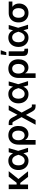

<svg xmlns="http://www.w3.org/2000/svg" viewBox="2083 -2861 982 5188"><g transform="rotate(-90 2574.0 -267.0)"><path d="M181.6 -522.5V0H57.1V-522.5ZM543 -522.5 290.5 -210H151.4L146 -309.1H229L395.5 -522.5ZM388.7 0 221.2 -215.3 308.6 -287.6 540 0Z M823.2 11.7Q748.5 11.7 692.4 -23.2Q636.2 -58.1 605 -119.6Q573.7 -181.2 573.7 -259.8Q573.7 -339.8 605 -401.4Q636.2 -462.9 693.1 -497.8Q750 -532.7 825.7 -532.7Q870.6 -532.7 905 -520.3Q939.5 -507.8 965.1 -484.9Q990.7 -461.9 1009.3 -430.4Q1027.8 -398.9 1040 -361.3H1070.8L1089.8 -271L1173.8 0H1060.1L984.9 -262.7Q974.1 -301.3 960 -332Q945.8 -362.8 927.5 -384.5Q909.2 -406.2 885.5 -418Q861.8 -429.7 832 -429.7Q791 -429.7 761.2 -408.9Q731.4 -388.2 715.6 -350.3Q699.7 -312.5 699.7 -260.7Q699.7 -209.5 715.3 -171.4Q731 -133.3 760 -112.5Q789.1 -91.8 829.6 -91.8Q860.4 -91.8 885 -104Q909.7 -116.2 929 -138.7Q948.2 -161.1 962.2 -191.9Q976.1 -222.7 985.4 -259.8L1053.7 -522.5H1166.5L1089.4 -259.8L1069.8 -164.1H1039.1Q1025.9 -125.5 1006.8 -93.3Q987.8 -61 961.9 -37.6Q936 -14.2 901.9 -1.2Q867.7 11.7 823.2 11.7Z M1259.8 204.1V-251Q1259.8 -340.3 1291.3 -403.1Q1322.8 -465.8 1379.4 -499Q1436 -532.2 1512.2 -532.2Q1587.9 -532.2 1644.5 -499.8Q1701.2 -467.3 1732.7 -406.5Q1764.2 -345.7 1764.2 -260.3Q1764.2 -179.7 1735.8 -118.7Q1707.5 -57.6 1657.2 -23.7Q1606.9 10.3 1541 10.3Q1503.4 10.3 1473.9 -1.2Q1444.3 -12.7 1422.6 -32.7Q1400.9 -52.7 1386.2 -79.6H1384.3V204.1ZM1510.3 -92.8Q1550.8 -92.8 1579.6 -113.5Q1608.4 -134.3 1623.5 -172.4Q1638.7 -210.4 1638.7 -261.7Q1638.7 -312.5 1623.8 -350.3Q1608.9 -388.2 1580.6 -408.7Q1552.2 -429.2 1511.7 -429.2Q1471.2 -429.2 1441.2 -408.4Q1411.1 -387.7 1394.8 -350.1Q1378.4 -312.5 1378.4 -261.7Q1378.4 -210.4 1394.5 -172.6Q1410.6 -134.8 1440.4 -113.8Q1470.2 -92.8 1510.3 -92.8Z M1796.9 204.1 2036.1 -236.3H2091.3L2246.6 50.3Q2260.3 76.7 2268.1 87.6Q2275.9 98.6 2285.6 100.8Q2295.4 103 2314.5 103H2345.7V204.1H2314.5Q2274.4 204.1 2246.3 197Q2218.3 189.9 2195.1 167.5Q2171.9 145 2146.5 98.6L2062.5 -57.6L1923.8 204.1ZM2034.7 -119.6 1896 -368.2Q1880.9 -394.5 1873.3 -406Q1865.7 -417.5 1856.4 -419.7Q1847.2 -421.9 1827.6 -421.9H1788.1V-522.9H1827.6Q1868.2 -522.9 1896.5 -515.6Q1924.8 -508.3 1948 -485.6Q1971.2 -462.9 1995.6 -417L2065.9 -284.7L2191.9 -522.5H2321.3L2096.7 -119.6Z M2625 11.7Q2550.3 11.7 2494.1 -23.2Q2438 -58.1 2406.7 -119.6Q2375.5 -181.2 2375.5 -259.8Q2375.5 -339.8 2406.7 -401.4Q2438 -462.9 2494.9 -497.8Q2551.8 -532.7 2627.4 -532.7Q2672.4 -532.7 2706.8 -520.3Q2741.2 -507.8 2766.8 -484.9Q2792.5 -461.9 2811 -430.4Q2829.6 -398.9 2841.8 -361.3H2872.6L2891.6 -271L2975.6 0H2861.8L2786.6 -262.7Q2775.9 -301.3 2761.7 -332Q2747.6 -362.8 2729.2 -384.5Q2710.9 -406.2 2687.3 -418Q2663.6 -429.7 2633.8 -429.7Q2592.8 -429.7 2563 -408.9Q2533.2 -388.2 2517.3 -350.3Q2501.5 -312.5 2501.5 -260.7Q2501.5 -209.5 2517.1 -171.4Q2532.7 -133.3 2561.8 -112.5Q2590.8 -91.8 2631.3 -91.8Q2662.1 -91.8 2686.8 -104Q2711.4 -116.2 2730.7 -138.7Q2750 -161.1 2763.9 -191.9Q2777.8 -222.7 2787.1 -259.8L2855.5 -522.5H2968.3L2891.1 -259.8L2871.6 -164.1H2840.8Q2827.6 -125.5 2808.6 -93.3Q2789.6 -61 2763.7 -37.6Q2737.8 -14.2 2703.6 -1.2Q2669.4 11.7 2625 11.7Z M3061.5 204.1V-251Q3061.5 -340.3 3093 -403.1Q3124.5 -465.8 3181.2 -499Q3237.8 -532.2 3314 -532.2Q3389.6 -532.2 3446.3 -499.8Q3502.9 -467.3 3534.4 -406.5Q3565.9 -345.7 3565.9 -260.3Q3565.9 -179.7 3537.6 -118.7Q3509.3 -57.6 3459 -23.7Q3408.7 10.3 3342.8 10.3Q3305.2 10.3 3275.6 -1.2Q3246.1 -12.7 3224.4 -32.7Q3202.6 -52.7 3188 -79.6H3186V204.1ZM3312 -92.8Q3352.5 -92.8 3381.3 -113.5Q3410.2 -134.3 3425.3 -172.4Q3440.4 -210.4 3440.4 -261.7Q3440.4 -312.5 3425.5 -350.3Q3410.6 -388.2 3382.3 -408.7Q3354 -429.2 3313.5 -429.2Q3272.9 -429.2 3242.9 -408.4Q3212.9 -387.7 3196.5 -350.1Q3180.2 -312.5 3180.2 -261.7Q3180.2 -210.4 3196.3 -172.6Q3212.4 -134.8 3242.2 -113.8Q3272 -92.8 3312 -92.8Z M3810.5 1Q3729.5 1 3693.1 -30.5Q3656.7 -62 3656.7 -132.3V-522.5H3781.2V-146.5Q3781.2 -119.1 3791 -108.4Q3800.8 -97.7 3826.7 -97.7Q3833 -97.7 3839.1 -97.9Q3845.2 -98.1 3849.6 -98.6L3854.5 -1.5Q3845.2 -0.5 3834 0.2Q3822.8 1 3810.5 1ZM3679.7 -587.9 3696.8 -738.3H3811L3756.8 -587.9Z M4149.4 11.7Q4074.7 11.7 4018.6 -23.2Q3962.4 -58.1 3931.2 -119.6Q3899.9 -181.2 3899.9 -259.8Q3899.9 -339.8 3931.2 -401.4Q3962.4 -462.9 4019.3 -497.8Q4076.2 -532.7 4151.9 -532.7Q4196.8 -532.7 4231.2 -520.3Q4265.6 -507.8 4291.3 -484.9Q4316.9 -461.9 4335.4 -430.4Q4354 -398.9 4366.2 -361.3H4397L4416 -271L4500 0H4386.2L4311 -262.7Q4300.3 -301.3 4286.1 -332Q4272 -362.8 4253.7 -384.5Q4235.4 -406.2 4211.7 -418Q4188 -429.7 4158.2 -429.7Q4117.2 -429.7 4087.4 -408.9Q4057.6 -388.2 4041.7 -350.3Q4025.9 -312.5 4025.9 -260.7Q4025.9 -209.5 4041.5 -171.4Q4057.1 -133.3 4086.2 -112.5Q4115.2 -91.8 4155.8 -91.8Q4186.5 -91.8 4211.2 -104Q4235.8 -116.2 4255.1 -138.7Q4274.4 -161.1 4288.3 -191.9Q4302.2 -222.7 4311.5 -259.8L4379.9 -522.5H4492.7L4415.5 -259.8L4396 -164.1H4365.2Q4352.1 -125.5 4333 -93.3Q4314 -61 4288.1 -37.6Q4262.2 -14.2 4228 -1.2Q4193.8 11.7 4149.4 11.7Z M4817.9 11.7Q4741.7 11.7 4683.8 -22Q4626 -55.7 4594 -116Q4562 -176.3 4562 -256.3Q4562 -336.4 4593.8 -396Q4625.5 -455.6 4682.9 -489Q4740.2 -522.5 4816.9 -522.5H5127V-423.3H4913.6L4816.9 -419.4Q4776.9 -419.4 4747.8 -399.7Q4718.8 -379.9 4703.4 -343.3Q4688 -306.6 4688 -256.3Q4688 -206.1 4703.6 -168.9Q4719.2 -131.8 4748.3 -111.6Q4777.3 -91.3 4817.9 -91.3Q4858.9 -91.3 4887.9 -111.8Q4917 -132.3 4932.6 -169.4Q4948.2 -206.5 4948.2 -256.3Q4948.2 -306.6 4932.6 -343.3Q4917 -379.9 4887.9 -399.7Q4858.9 -419.4 4817.9 -419.4V-464.8Q4870.6 -464.8 4916.7 -452.1Q4962.9 -439.5 4997.8 -412.6Q5032.7 -385.7 5052.7 -343.5Q5072.8 -301.3 5072.8 -243.2Q5072.8 -169.9 5041 -112.3Q5009.3 -54.7 4952.1 -21.5Q4895 11.7 4817.9 11.7Z"/></g></svg>

Font: Inter 28pt SemiBold
Style: Regular
Weight: 600
Designer: Rasmus Andersson
Foundry: rsms
Version: Version 4.001;git-66647c0bb